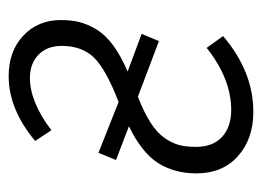

<svg xmlns="http://www.w3.org/2000/svg" viewBox="-98 -476 585 428"><g transform="rotate(-90 194.0 -261.5)"><path d="M192.9 -246.1Q157.7 -232.4 135 -217.8Q112.3 -203.1 100.8 -186.5Q89.4 -169.9 85.2 -154.1Q81.1 -138.2 81.1 -117.2Q81.1 -78.6 103.5 -58.3Q126 -38.1 163.1 -38.1Q232.9 -38.1 301.8 -92.8L328.1 -56.2Q249 11.2 159.2 11.2Q98.6 11.2 60.3 -23.2Q22 -57.6 22 -115.2Q22 -164.6 44.9 -200.9Q67.9 -237.3 127 -266.1L51.8 -294.9L67.9 -334L181.2 -289.1Q254.4 -317.4 280.3 -344.2Q306.2 -371.1 306.2 -416Q306.2 -448.7 286.4 -467.8Q266.6 -486.8 234.9 -486.8Q181.2 -486.8 118.2 -439L94.2 -475.1Q165 -534.2 238.8 -534.2Q294.4 -534.2 329.1 -501.5Q363.8 -468.8 363.8 -418Q363.8 -395 359.4 -377Q355 -358.9 343.3 -339.1Q331.5 -319.3 308.1 -301.8Q284.7 -284.2 249 -269L333 -237.8L316.9 -199.2Z"/></g></svg>

Font: Fira Sans Compressed Light
Style: Italic
Weight: 300
Width: 3
Italic angle: -8°
Designer: Carrois Corporate & Edenspiekermann AG
Foundry: Carrois Corporate GbR & Edenspiekermann AG
Version: Version 4.203;PS 004.203;hotconv 1.0.88;makeotf.lib2.5.64775